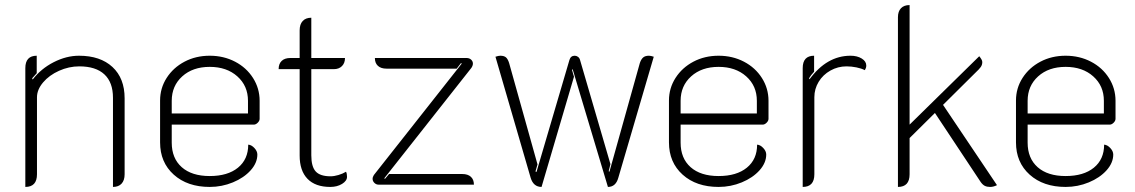

<svg xmlns="http://www.w3.org/2000/svg" viewBox="-20 -729 4479 758"><path d="M80 -460Q80 -509 125 -509V-440L107 -420L109 -415Q142 -458 192 -483.5Q242 -509 292 -509Q376 -509 424 -464.5Q472 -420 472 -341V-41Q472 -17 460 -4Q448 9 426 9V-343Q426 -404 392 -435.5Q358 -467 293 -467Q252 -467 213 -449.5Q174 -432 150 -403.5Q126 -375 126 -345V-41Q126 9 80 9Z M612 -167V-332Q612 -381 638 -421.5Q664 -462 708.5 -485.5Q753 -509 808 -509Q863 -509 908 -485.5Q953 -462 979 -421Q1005 -380 1005 -331V-260Q1005 -252 997.5 -244.5Q990 -237 982 -237H658V-166Q658 -104 697.5 -69Q737 -34 808 -34Q879 -34 919.5 -67Q960 -100 960 -158Q973 -157 984.5 -144.5Q996 -132 996 -119Q996 -86 969.5 -56.5Q943 -27 899.5 -9Q856 9 808 9Q720 9 666 -39.5Q612 -88 612 -167ZM959 -281V-331Q959 -390 917 -427.5Q875 -465 808 -465Q741 -465 699.5 -427.5Q658 -390 658 -331V-281Z M1163 -115V-456H1080Q1080 -477 1092 -488.5Q1104 -500 1126 -500H1163V-609Q1163 -633 1175 -646Q1187 -659 1209 -659V-500H1342Q1342 -480 1330 -468Q1318 -456 1298 -456H1209V-116Q1209 -71 1226.5 -52Q1244 -33 1285 -33Q1299 -33 1316 -38Q1333 -43 1346 -51Q1350 -44 1350 -31Q1350 -15 1330.5 -3Q1311 9 1284 9Q1225 9 1194 -23Q1163 -55 1163 -115Z M1451 -23Q1451 -30 1456 -38L1803 -478L1800 -480L1783 -458H1506Q1484 -458 1472 -469Q1460 -480 1460 -500H1822Q1833 -500 1840 -493.5Q1847 -487 1847 -478Q1847 -470 1841 -461L1497 -25L1500 -23L1516 -42H1805Q1827 -42 1839 -31Q1851 -20 1851 0H1475Q1465 0 1458 -7Q1451 -14 1451 -23Z M2075 -27 1936 -505Q1948 -509 1955 -509Q1970 -509 1977.5 -502.5Q1985 -496 1990 -480L2102 -80L2094 -52L2098 -50L2228 -492Q2233 -509 2249 -509Q2256 -509 2262 -504.5Q2268 -500 2270 -492L2390 -81L2383 -53L2386 -51L2506 -480Q2511 -495 2519 -502Q2527 -509 2542 -509Q2549 -509 2561 -505L2421 -27Q2411 9 2380 9L2241 -455L2238 -454L2246 -426L2118 9Q2086 9 2075 -27Z M2621 -167V-332Q2621 -381 2647 -421.5Q2673 -462 2717.5 -485.5Q2762 -509 2817 -509Q2872 -509 2917 -485.5Q2962 -462 2988 -421Q3014 -380 3014 -331V-260Q3014 -252 3006.5 -244.5Q2999 -237 2991 -237H2667V-166Q2667 -104 2706.5 -69Q2746 -34 2817 -34Q2888 -34 2928.5 -67Q2969 -100 2969 -158Q2982 -157 2993.5 -144.5Q3005 -132 3005 -119Q3005 -86 2978.5 -56.5Q2952 -27 2908.5 -9Q2865 9 2817 9Q2729 9 2675 -39.5Q2621 -88 2621 -167ZM2968 -281V-331Q2968 -390 2926 -427.5Q2884 -465 2817 -465Q2750 -465 2708.5 -427.5Q2667 -390 2667 -331V-281Z M3195 -345V-41Q3195 9 3149 9V-460Q3149 -509 3194 -509V-446Q3181 -432 3174 -420L3176 -416Q3244 -509 3338 -509Q3364 -509 3382 -498Q3400 -487 3400 -470Q3400 -461 3394 -452Q3381 -459 3361 -463Q3341 -467 3322 -467Q3288 -467 3258.5 -450.5Q3229 -434 3212 -406Q3195 -378 3195 -345Z M3916 2Q3902 9 3889 9Q3877 9 3868.5 5Q3860 1 3852 -10L3671 -283L3571 -184V-41Q3571 9 3525 9V-661Q3525 -684 3537 -696.5Q3549 -709 3571 -709V-237L3846 -507Q3851 -501 3854.5 -495Q3858 -489 3858 -484Q3858 -473 3852 -464.5Q3846 -456 3831 -442L3703 -315Z M3991 -167V-332Q3991 -381 4017 -421.5Q4043 -462 4087.5 -485.5Q4132 -509 4187 -509Q4242 -509 4287 -485.5Q4332 -462 4358 -421Q4384 -380 4384 -331V-260Q4384 -252 4376.5 -244.5Q4369 -237 4361 -237H4037V-166Q4037 -104 4076.5 -69Q4116 -34 4187 -34Q4258 -34 4298.5 -67Q4339 -100 4339 -158Q4352 -157 4363.5 -144.5Q4375 -132 4375 -119Q4375 -86 4348.5 -56.5Q4322 -27 4278.5 -9Q4235 9 4187 9Q4099 9 4045 -39.5Q3991 -88 3991 -167ZM4338 -281V-331Q4338 -390 4296 -427.5Q4254 -465 4187 -465Q4120 -465 4078.5 -427.5Q4037 -390 4037 -331V-281Z"/></svg>

Font: K2D Thin
Style: Regular
Weight: 100
Designer: Katatrad Aksorn Co.,Ltd.
Foundry: Cadson Demak Co.,Ltd.
Version: Version 1.000; ttfautohint (v1.6)